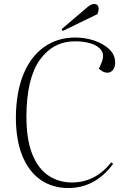

<svg xmlns="http://www.w3.org/2000/svg" viewBox="-20 -933 619 967"><path d="M490 -614Q507 -653 491.5 -677.5Q476 -702 439.5 -713.5Q403 -725 358 -725Q248 -725 181 -632Q114 -539 113 -348Q113 -229 143 -155.5Q173 -82 225 -48Q277 -14 342 -14Q460 -14 540 -115L550 -108Q460 14 324 14Q243 14 183.5 -28Q124 -70 92 -149.5Q60 -229 60 -342Q61 -469 98 -559Q135 -649 202.5 -696.5Q270 -744 359 -744Q409 -744 455 -728.5Q501 -713 530.5 -685Q560 -657 560 -617Q560 -595 549 -581Q538 -567 522 -567Q507 -567 496.5 -573.5Q486 -580 478 -587ZM418 -895Q427 -903 436 -908Q445 -913 453 -913Q467 -913 472 -905.5Q477 -898 477 -891Q477 -886 475.5 -878Q474 -870 471 -862L296 -777L290 -786Z"/></svg>

Font: Display Extralight
Style: Italic
Weight: 200
Italic angle: -2°
Designer: Latin by Veronika Burian and Jose Scaglione. Greek by Irene Vlachou. Cyrillic by Vera Evstafieva
Foundry: TypeTogether
Version: Version 3.002